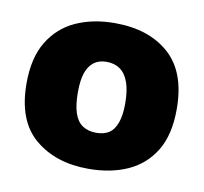

<svg xmlns="http://www.w3.org/2000/svg" viewBox="-53 -729 520 490"><g transform="rotate(10 207.0 -484.0)"><path d="M205 -295Q120 -295 66 -340.5Q12 -386 12 -483Q12 -549 37.5 -591Q63 -633 107 -653Q151 -673 208 -673Q296 -673 348.5 -626.5Q401 -580 401 -484Q401 -417 375.5 -375.5Q350 -334 306 -314.5Q262 -295 205 -295ZM209 -389Q229 -389 242 -397.5Q255 -406 262 -425.5Q269 -445 269 -475Q269 -508 261.5 -529.5Q254 -551 239.5 -561.5Q225 -572 204 -572Q184 -572 171 -562Q158 -552 151.5 -533Q145 -514 145 -483Q145 -450 152 -429Q159 -408 173.5 -398.5Q188 -389 209 -389Z"/></g></svg>

Font: Bricolage Grotesque 72pt ExtraBold
Style: Regular
Weight: 800
Designer: Mathieu Triay
Foundry: Atelier Triay
Version: Version 1.001;gftools[0.9.33.dev8+g029e19f]